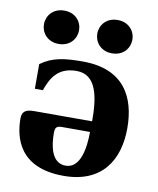

<svg xmlns="http://www.w3.org/2000/svg" viewBox="-82 -774 701 851"><g transform="rotate(10 268.5 -349.0)"><path d="M300 -635C300 -597 328 -560 379 -560C430 -560 458 -597 458 -635C458 -673 430 -710 379 -710C328 -710 300 -673 300 -635ZM60 -635C60 -597 88 -560 139 -560C190 -560 218 -597 218 -635C218 -673 190 -710 139 -710C88 -710 60 -673 60 -635ZM30 -206C30 -119 62 12 262 12C436 12 504 -103 504 -245C504 -383 445 -502 259 -502C176 -502 122 -495 70 -457V-346H106C125 -399 152 -456 239 -456C331 -456 345 -353 345 -248H84C48 -248 30 -238 30 -206ZM187 -167C187 -194 195 -200 218 -200H344C344 -128 330 -34 263 -34C198 -34 187 -114 187 -167Z"/></g></svg>

Font: Heuristica
Style: Bold
Weight: 700
Version: Version 1.0.1